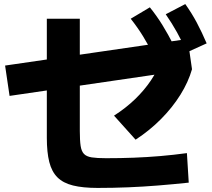

<svg xmlns="http://www.w3.org/2000/svg" viewBox="-20 -875 1040 943"><path d="M459 48Q387 48 338.5 36Q290 24 262 -4Q234 -32 222 -79.5Q210 -127 210 -198V-783H372V-232Q372 -185 376 -158.5Q380 -132 392.5 -119Q405 -106 430.5 -102Q456 -98 501 -98Q572 -98 637.5 -100.5Q703 -103 767.5 -108.5Q832 -114 898 -123L907 22Q831 30 757 36Q683 42 609.5 45Q536 48 459 48ZM27 -404 5 -553 898 -683 902 -682 923 -535ZM540 -307Q599 -345 644 -388.5Q689 -432 721.5 -480.5Q754 -529 774 -584L923 -535Q905 -472 866 -409.5Q827 -347 771 -290.5Q715 -234 646 -189ZM736 -600Q709 -654 682.5 -697Q656 -740 622 -783L716 -839Q750 -797 778 -751.5Q806 -706 833 -653ZM898 -618Q874 -672 849.5 -716Q825 -760 794 -805L890 -855Q922 -810 946.5 -764Q971 -718 995 -662Z"/></svg>

Font: M PLUS 1 Thin ExtraBold
Style: Regular
Weight: 800
Version: Version 1.001